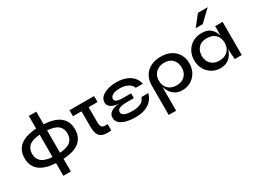

<svg xmlns="http://www.w3.org/2000/svg" viewBox="-52 -1527 3321 2495"><g transform="rotate(-30 1608.5 -280.0)"><path d="M477 200H365V10Q200 0 121 -65.5Q42 -131 42 -249Q42 -367 121 -432.5Q200 -498 365 -508V-698H477V-508Q642 -499 720.5 -433Q799 -367 799 -249Q799 -131 720.5 -65Q642 1 477 10ZM687 -250Q687 -325 638 -367Q589 -409 477 -417V-81Q589 -89 638 -131.5Q687 -174 687 -250ZM155 -249Q155 -174 204 -132Q253 -90 365 -81V-417Q253 -409 204 -366.5Q155 -324 155 -249Z M1095 -183Q1095 -125 1116.5 -106.5Q1138 -88 1199 -94V0Q1130 8 1088 -2Q1046 -12 1024.5 -37Q1003 -62 995.5 -98.5Q988 -135 988 -179V-408H860V-498H1229V-408H1095Z M1565 11Q1490 11 1428.5 -4Q1367 -19 1330.5 -51Q1294 -83 1294 -133Q1294 -171 1317.5 -196.5Q1341 -222 1379 -235Q1417 -248 1460 -251Q1417 -252 1381.5 -264.5Q1346 -277 1325 -300.5Q1304 -324 1304 -357Q1304 -404 1338.5 -438Q1373 -472 1433 -490.5Q1493 -509 1569 -509Q1645 -509 1706 -486.5Q1767 -464 1806.5 -421.5Q1846 -379 1857 -320H1752Q1735 -368 1683.5 -393Q1632 -418 1568 -418Q1497 -418 1459 -396.5Q1421 -375 1421 -343Q1421 -319 1439 -307.5Q1457 -296 1486.5 -292Q1516 -288 1550 -288H1663V-216H1547Q1492 -216 1452 -201.5Q1412 -187 1412 -152Q1412 -124 1433.5 -108Q1455 -92 1489.5 -86Q1524 -80 1565 -80Q1632 -80 1683.5 -100.5Q1735 -121 1755 -179H1858Q1834 -86 1757 -37.5Q1680 11 1565 11Z M2266 11Q2205 11 2163 -13Q2121 -37 2095 -76Q2069 -115 2057 -159V200H1946V-242Q1946 -321 1980 -381Q2014 -441 2078.5 -475Q2143 -509 2233 -509Q2320 -509 2383 -475.5Q2446 -442 2480 -383.5Q2514 -325 2514 -248Q2514 -171 2480.5 -112.5Q2447 -54 2390.5 -21.5Q2334 11 2266 11ZM2233 -81Q2308 -81 2354.5 -127Q2401 -173 2401 -248Q2401 -323 2357 -370.5Q2313 -418 2233 -418Q2183 -418 2143 -397.5Q2103 -377 2080 -339Q2057 -301 2057 -248Q2057 -175 2103 -128Q2149 -81 2233 -81Z M2835 11Q2767 11 2710.5 -22Q2654 -55 2620.5 -113.5Q2587 -172 2587 -248Q2587 -326 2621 -384.5Q2655 -443 2713 -476Q2771 -509 2843 -509Q2932 -509 2979.5 -466Q3027 -423 3045 -354V-498H3157V0H3053Q3053 -3 3051 -22Q3049 -41 3047 -67Q3045 -93 3045 -118V-159Q3033 -115 3007 -76.5Q2981 -38 2939 -13.5Q2897 11 2835 11ZM2869 -81Q2953 -81 2999 -128.5Q3045 -176 3045 -248Q3045 -327 2998.5 -372Q2952 -417 2869 -417Q2789 -417 2745 -370Q2701 -323 2701 -248Q2701 -173 2747.5 -127Q2794 -81 2869 -81ZM2813 -601 2938 -760H3085L2918 -601Z"/></g></svg>

Font: Syne SemiBold
Style: Regular
Weight: 600
Designer: Lucas Descroix
Foundry: Bonjour Monde
Version: Version 2.200; ttfautohint (v1.8.4)